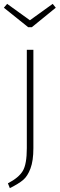

<svg xmlns="http://www.w3.org/2000/svg" viewBox="-24 -778 309 995"><path d="M249 -758 265 -738 141 -637H122L-4 -738L13 -758L131 -673ZM149 -520V-10Q149 55 134 95Q119 135 96 154.5Q73 174 27 197L17 172Q73 143 94 108Q115 73 115 -10V-520Z"/></svg>

Font: Fira Sans UltraLight
Style: Regular
Weight: 200
Designer: Carrois Corporate & Edenspiekermann AG
Foundry: Carrois Corporate GbR & Edenspiekermann AG
Version: Version 4.106;PS 004.106;hotconv 1.0.70;makeotf.lib2.5.58329